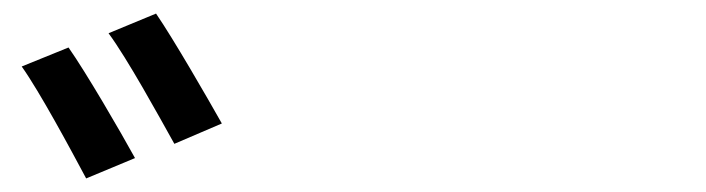

<svg xmlns="http://www.w3.org/2000/svg" viewBox="-20 -865 1040 283"><path d="M81 -795 12 -767C39 -729 84 -645 107 -602L179 -632C157 -672 107 -758 81 -795ZM210 -845 140 -816C168 -778 213 -696 237 -653L307 -683C285 -722 236 -807 210 -845Z"/></svg>

Font: GenYoGothic2 TW M
Style: Regular
Weight: 500
Version: Version 2.100;PS 2.1;hotconv 16.6.51;makeotf.lib2.5.65220 DE